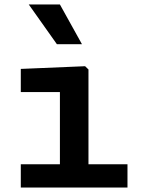

<svg xmlns="http://www.w3.org/2000/svg" viewBox="-20 -834 660 854"><path d="M72.5 0H547V-103.5H373.5V-525L358.5 -539.5L72.5 -527.5V-424.5H246.5V-103.5H72.5ZM344.5 -637.5 246.5 -814H108L233 -637.5Z"/></svg>

Font: Monaspace Neon SemiBold
Style: Regular
Weight: 600
Designer: Riley Cran & the Lettermatic Team
Foundry: Lettermatic
Version: Version 1.200 (Monaspace Neon)